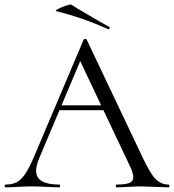

<svg xmlns="http://www.w3.org/2000/svg" viewBox="-24 -804 747 824"><path d="M228 -352H434L441 -331H213ZM699 0Q680 0 640 -2Q600 -4 582 -4Q560 -4 526 -2Q494 0 477 0Q473 0 473 -6Q473 -12 477 -12Q515 -12 531.5 -19Q548 -26 548 -44Q548 -59 536 -86L314 -555L339 -586L145 -127Q131 -93 131 -71Q131 -12 229 -12Q234 -12 234 -6Q234 0 229 0Q211 0 177 -2Q139 -4 111 -4Q85 -4 51 -2Q21 0 1 0Q-4 0 -4 -6Q-4 -12 1 -12Q29 -12 48.5 -22.5Q68 -33 85.5 -59.5Q103 -86 124 -136L335 -634Q337 -637 342 -637Q347 -637 348 -634L584 -137Q618 -63 642 -37.5Q666 -12 699 -12Q703 -12 703 -6Q703 0 699 0ZM218 -756Q210 -757 224.5 -765Q239 -773 258.5 -779.5Q278 -786 282 -784L311 -766Q410 -707 444 -689Q447 -688 447 -685Q447 -682 445 -680Q443 -678 440 -679Q328 -729 218 -756Z"/></svg>

Font: Cormorant Unicase
Style: Regular
Weight: 400
Designer: Christian Thalmann (Catharsis Fonts)
Foundry: Catharsis Fonts
Version: Version 4.000